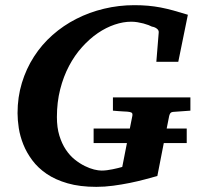

<svg xmlns="http://www.w3.org/2000/svg" viewBox="-20 -707 770 743"><path d="M613.8 -153.3 588.9 -25.9Q567.9 -20 540.5 -12.7Q513.2 -5.4 481.9 1Q450.7 7.3 417.7 11.7Q384.8 16.1 353 16.1Q289.1 16.1 241.7 2.4Q194.3 -11.2 160.6 -34.2Q127 -57.1 105 -86.7Q83 -116.2 70.3 -147.9Q57.6 -179.7 52.7 -211.2Q47.9 -242.7 47.9 -269Q47.9 -331.1 64.7 -386.2Q81.5 -441.4 111.6 -488Q141.6 -534.7 183.3 -571.5Q225.1 -608.4 275.4 -634Q325.7 -659.7 382.8 -673.3Q439.9 -687 500 -687Q528.3 -687 553 -684.8Q577.6 -682.6 601.8 -678Q626 -673.3 651.4 -666.3Q676.8 -659.2 707 -649.9L669.9 -467.8H585L594.2 -581.1Q595.2 -589.8 586.9 -596.2Q578.6 -602.5 567.9 -604Q563.5 -606.4 554.7 -609.9Q545.9 -613.3 534.9 -616.2Q523.9 -619.1 511.7 -621.1Q499.5 -623 487.8 -623Q457 -623 423.8 -611.8Q390.6 -600.6 358.6 -578.9Q326.7 -557.1 297.9 -525.1Q269 -493.2 247.3 -452.1Q225.6 -411.1 212.9 -361.3Q200.2 -311.5 200.2 -253.9Q200.2 -213.4 209.7 -182.4Q219.2 -151.4 234.6 -128.2Q250 -105 269.3 -89.6Q288.6 -74.2 307.9 -64.7Q327.1 -55.2 344.2 -51Q361.3 -46.9 373 -46.9Q382.8 -46.9 394 -48.3Q405.3 -49.8 416 -52Q426.8 -54.2 436.5 -56.6Q446.3 -59.1 453.1 -61L471.2 -153.3H342.3V-209.5H482.4L492.2 -258.8Q493.7 -268.1 489.3 -271Q484.9 -273.9 473.1 -274.9Q464.4 -274.9 455.1 -275.9Q446.8 -276.4 436.8 -277.1Q426.8 -277.8 417 -278.8V-330.1H716.8V-278.8L648.9 -273.9Q642.1 -272.9 639.4 -269.3Q636.7 -265.6 634.8 -258.8L625 -209.5H702.6V-153.3Z"/></svg>

Font: Charis SIL
Style: Bold Italic
Weight: 700
Italic angle: -11°
Foundry: SIL International
Version: Version 4.112